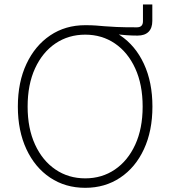

<svg xmlns="http://www.w3.org/2000/svg" viewBox="-20 -853 782 882"><path d="M371.1 -703.6V-737.3Q400.4 -737.3 419.9 -735.8Q439.5 -734.4 460.9 -732.4Q482.4 -730.5 516.4 -729Q550.3 -727.5 608.9 -727.5Q636.7 -727.5 636.7 -755.4V-832.5H679.7V-756.8Q679.7 -724.1 662.4 -706.8Q645 -689.5 611.8 -689.5Q585.4 -689.5 559.8 -691.4Q534.2 -693.4 506.1 -696.3Q478 -699.2 444.8 -701.4Q411.6 -703.6 371.1 -703.6ZM371.6 9.8Q280.3 9.8 210.4 -36.9Q140.6 -83.5 101.3 -167.7Q62 -252 62 -363.3Q62 -475.6 101.6 -559.6Q141.1 -643.6 210.7 -690.4Q280.3 -737.3 371.6 -737.3Q462.4 -737.3 532.2 -690.4Q602.1 -643.6 641.1 -559.6Q680.2 -475.6 680.2 -363.3Q680.2 -251.5 641.1 -167.5Q602.1 -83.5 532.2 -36.9Q462.4 9.8 371.6 9.8ZM371.6 -33.7Q448.2 -33.7 507.8 -74.2Q567.4 -114.7 601.3 -188.7Q635.3 -262.7 635.3 -363.3Q635.3 -464.4 601.3 -538.6Q567.4 -612.8 507.8 -653.3Q448.2 -693.8 371.6 -693.8Q294.9 -693.8 235.1 -653.6Q175.3 -613.3 141.1 -539.1Q106.9 -464.8 106.9 -363.3Q106.9 -263.2 140.9 -189.2Q174.8 -115.2 234.6 -74.5Q294.4 -33.7 371.6 -33.7Z"/></svg>

Font: Inter 18pt ExtraLight
Style: Regular
Weight: 250
Designer: Rasmus Andersson
Foundry: rsms
Version: Version 4.001;git-66647c0bb